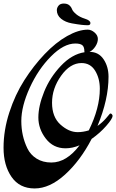

<svg xmlns="http://www.w3.org/2000/svg" viewBox="-20 -1007 654 1081"><path d="M300 -950Q300 -963 309.5 -975Q319 -987 339 -987Q359 -987 370 -977.5Q381 -968 385.5 -955.5Q390 -943 409 -927Q428 -911 458.5 -901.5Q489 -892 489 -877Q489 -865 474.5 -865Q460 -865 440.5 -867Q421 -869 384.5 -875.5Q348 -882 324 -901.5Q300 -921 300 -950ZM349 -172Q388 -172 428 -189Q355 -92 269 -92Q221 -92 186 -114Q151 -136 134 -172Q100 -242 100 -325.5Q100 -409 147.5 -513Q195 -617 267 -689.5Q339 -762 404 -762Q432 -762 443.5 -752.5Q455 -743 455 -718Q455 -714 456 -713Q385 -702 323 -636.5Q261 -571 228.5 -490.5Q196 -410 196 -345.5Q196 -281 238 -226.5Q280 -172 349 -172ZM417 -263Q368 -263 320.5 -305.5Q273 -348 273 -428.5Q273 -509 324 -580.5Q375 -652 439 -652Q489 -652 515.5 -609Q542 -566 542 -507Q542 -399 480 -273Q448 -263 417 -263ZM474 -840Q422 -840 358 -804Q294 -768 231.5 -702.5Q169 -637 117 -555.5Q65 -474 32.5 -374Q0 -274 0 -175Q0 -76 45 -11Q90 54 175 54Q260 54 346 -24Q432 -102 496 -225Q543 -258 578 -298Q613 -338 614 -354Q614 -359 610 -363.5Q606 -368 603 -368Q600 -368 598 -366Q596 -364 590 -356.5Q584 -349 576 -340Q556 -317 529 -298Q591 -447 591 -575Q591 -632 563 -673.5Q535 -715 484 -715Q503 -724 517 -745.5Q531 -767 531 -787.5Q531 -808 512.5 -824Q494 -840 474 -840Z"/></svg>

Font: Dr Sugiyama
Style: Regular
Weight: 400
Designer: Alejandro Paul
Foundry: Alejandro Paul
Version: Version 1.000